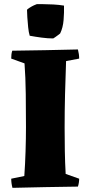

<svg xmlns="http://www.w3.org/2000/svg" viewBox="-20 -898 435 924"><path d="M40 6Q37 -5 35.5 -16Q34 -27 34 -38L97 -51Q101 -107 103 -169.5Q105 -232 105 -287Q105 -364 104 -445.5Q103 -527 98 -593L34 -616Q34 -626 35 -635.5Q36 -645 39 -654Q118 -655 197 -656.5Q276 -658 355 -660Q361 -637 361 -616L298 -604Q295 -529 293 -445Q291 -361 291 -284Q291 -226 292 -170.5Q293 -115 296 -61L361 -38Q361 -19 355 0Q276 1 197 2.5Q118 4 40 6ZM123 -726Q118 -742 115.5 -767Q113 -792 111.5 -815Q110 -838 110 -851Q112 -854 122 -860.5Q132 -867 142.5 -872Q153 -877 157 -878Q165 -878 187 -878Q209 -878 236.5 -876.5Q264 -875 288 -871Q289 -838 286 -801.5Q283 -765 270 -738Q270 -737 262 -731Q254 -725 245.5 -719Q237 -713 236 -713Q210 -713 180 -717Q150 -721 123 -726Z"/></svg>

Font: Labrada ExtraBold
Style: Regular
Weight: 800
Designer: Mercedes Jáuregui
Foundry: Omnibus-Type Team
Version: Version 1.000; ttfautohint (v1.8.4.7-5d5b)